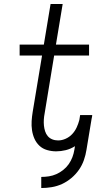

<svg xmlns="http://www.w3.org/2000/svg" viewBox="-20 -755 540 968"><path d="M188 193V137Q207 137 226.5 134Q246 131 264 123Q282 115 298.5 102Q315 89 326.5 72.5Q338 56 345 37.5Q352 19 355 0L358 -18Q336 -4 311.5 2Q287 8 263 8Q240 8 217.5 1.5Q195 -5 179 -20Q163 -35 154 -55Q145 -75 141.5 -98Q138 -121 139.5 -144.5Q141 -168 145 -192L192 -475H79V-530H201L235 -735H296L262 -530H429V-475H253L205 -183Q202 -168 201 -152.5Q200 -137 201.5 -122Q203 -107 207.5 -93Q212 -79 221 -68.5Q230 -58 243.5 -52.5Q257 -47 273 -47Q292 -47 311 -55.5Q330 -64 344 -79Q358 -94 366.5 -112.5Q375 -131 380 -150L384 -175H445Q445 -173 444.5 -170.5Q444 -168 444 -166Q443 -164 443 -161.5Q443 -159 442 -157L416 0Q412 26 403 52Q394 78 378 101Q362 124 340 142.5Q318 161 293 172.5Q268 184 241 188.5Q214 193 188 193Z"/></svg>

Font: Iosevka Curly Slab LtObl
Style: Regular
Weight: 300
Italic angle: -9°
Monospace: yes
Designer: Belleve Invis
Foundry: Belleve Invis
Version: Version 11.0.0; ttfautohint (v1.8.3)